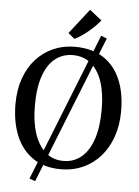

<svg xmlns="http://www.w3.org/2000/svg" viewBox="-68 -1039 857 1188"><g transform="rotate(5 361.0 -445.0)"><path d="M524.9 -833.6 560.9 -819.6 195.9 98.4 159.9 85.4ZM354.6 11Q247.4 12.4 175.9 -35.8Q104.4 -84 68.8 -169.9Q33.3 -255.8 33.3 -367.3Q33.3 -455.5 58.4 -526.4Q83.6 -597.2 129.2 -647.6Q174.9 -697.9 236.3 -724.7Q297.6 -751.4 369.7 -751.4Q475.5 -751.3 546.3 -705.3Q617.1 -659.4 652.8 -575.8Q688.5 -492.2 688.5 -379.7Q688.5 -292.2 663.5 -220.7Q638.6 -149.2 593.5 -97.7Q548.4 -46.3 487.5 -18.2Q426.6 9.8 354.6 11ZM359.2 -41.5Q421.8 -41.5 468.8 -79.4Q515.7 -117.4 541.8 -192.6Q567.8 -267.8 567.8 -379.4Q567.8 -479.5 543.9 -551Q519.9 -622.4 473.7 -660.7Q427.6 -699 361.7 -699Q299.1 -699 252.3 -662.6Q205.6 -626.2 179.7 -552.6Q153.8 -479.1 153.8 -367.4Q153.8 -267.9 177.8 -194.8Q201.9 -121.6 247.7 -81.6Q293.4 -41.5 359.2 -41.5ZM360.5 -800 321.8 -832.8 442.6 -987.8 517.5 -928.3Q504.1 -910.5 484.9 -891.3Q465.7 -872.1 443.8 -854.2Q422 -836.3 400.6 -822.1Q379.3 -807.9 361.3 -800Z"/></g></svg>

Font: Merriweather Light
Style: Regular
Weight: 300
Designer: Eben Sorkin
Foundry: Eben Sorkin
Version: Version 2.100